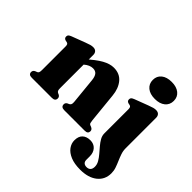

<svg xmlns="http://www.w3.org/2000/svg" viewBox="-219 -972 1452 1452"><g transform="rotate(45 507.0 -246.0)"><path d="M273 -451.5V-97.5Q273 -78.5 276.5 -71Q280 -63.5 287.5 -59.5L300 -54Q316 -45.5 316 -29Q316 0 281 0H66Q48 0 39.8 -7.2Q31.5 -14.5 31.5 -27Q31.5 -36.5 36.2 -43.2Q41 -50 51.5 -54.5L65 -59.5Q73 -63 76.2 -70.8Q79.5 -78.5 79.5 -97.5V-347.5Q79.5 -362.5 75.5 -369Q71.5 -375.5 63 -377.5L48 -380.5Q38 -383.5 33.5 -389.5Q29 -395.5 29 -404.5Q29 -415.5 35 -421.8Q41 -428 57.5 -434.5L165.5 -475.5Q189 -484.5 203.5 -488.5Q218 -492.5 231.5 -492.5Q252 -492.5 262.5 -481Q273 -469.5 273 -451.5ZM256 -332.5 228 -362 244.5 -377Q312.5 -439.5 361 -466.5Q409.5 -493.5 451.5 -493.5Q515 -493.5 551 -450Q587 -406.5 593.5 -336.5L617.5 -97.5Q619.5 -79 622 -71Q624.5 -63 632.5 -59.5L645.5 -54.5Q656 -50 661 -43.2Q666 -36.5 666 -27Q666 -14.5 657.8 -7.2Q649.5 0 631 0H414Q378.5 0 378.5 -29Q378.5 -45.5 394.5 -54L407 -59.5Q415 -63.5 419.2 -71.2Q423.5 -79 422 -97.5L401 -309Q397.5 -344 384 -361.2Q370.5 -378.5 343 -378.5Q326.5 -378.5 308.5 -370.8Q290.5 -363 274 -348.5ZM945 -125.5Q945 -97 954 -70.8Q963 -44.5 974.2 -19Q985.5 6.5 994.2 32Q1003 57.5 1003 85Q1003 152.5 952.8 192.8Q902.5 233 816 233Q753.5 233 711.8 215.5Q670 198 649 169Q628 140 628 106.5Q628 63.5 651.2 42Q674.5 20.5 714 20.5Q751.5 20.5 774 45.2Q796.5 70 796.5 110V146Q796.5 165.5 807 175.2Q817.5 185 836.5 185Q857 185 868.2 173.2Q879.5 161.5 879.5 138Q879.5 114 866.5 91.5Q853.5 69 834.5 46.8Q815.5 24.5 796.5 2.2Q777.5 -20 764.5 -43Q751.5 -66 751.5 -90.5V-347.5Q751.5 -362.5 747.5 -369Q743.5 -375.5 735 -377.5L720 -380.5Q710 -383.5 705.5 -389.5Q701 -395.5 701 -404.5Q701 -415.5 707 -421.8Q713 -428 729.5 -434.5L837.5 -475.5Q862.5 -485 876.8 -488.8Q891 -492.5 902.5 -492.5Q924 -492.5 934.5 -481Q945 -469.5 945 -451.5ZM837 -544.5Q785 -544.5 754.8 -569.2Q724.5 -594 724.5 -636Q724.5 -678 754.8 -702.2Q785 -726.5 837 -726.5Q889 -726.5 919.2 -702Q949.5 -677.5 949.5 -636Q949.5 -594 919.2 -569.2Q889 -544.5 837 -544.5Z"/></g></svg>

Font: Fraunces ExtraBold
Style: Regular
Weight: 800
Version: Version 1.000;[b76b70a41]